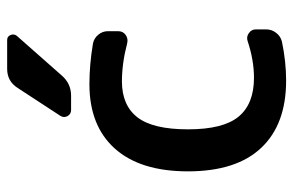

<svg xmlns="http://www.w3.org/2000/svg" viewBox="-160 -663 811 531"><g transform="rotate(-90 245.5 -397.5)"><path d="M267.6 -753.9Q286.1 -783.2 320.3 -783.2H400.4Q410.2 -783.2 414.1 -773.9Q418 -764.6 412.1 -756.8L302.7 -632.8Q280.3 -606.4 246.1 -606.4H207Q195.3 -606.4 189.9 -616.2Q184.6 -626 190.4 -635.7ZM278.3 -555.7Q332 -555.7 390.6 -545.9Q405.3 -543 415 -531.2Q424.8 -519.5 424.8 -503.9V-476.6Q424.8 -462.9 414.6 -455.6Q404.3 -448.2 391.6 -451.2Q335.9 -465.8 286.1 -465.8Q219.7 -465.8 186.5 -422.9Q153.3 -379.9 153.3 -283.2Q153.3 -185.5 188.5 -143.1Q223.6 -100.6 295.9 -100.6Q344.7 -100.6 397.5 -118.2Q409.2 -122.1 419.4 -114.7Q429.7 -107.4 429.7 -95.7V-66.4Q429.7 -51.8 420.4 -39.6Q411.1 -27.3 396.5 -23.4Q340.8 -11.7 288.1 -11.7Q167 -11.7 102.1 -80.6Q37.1 -149.4 37.1 -283.2Q37.1 -415 100.1 -485.4Q163.1 -555.7 278.3 -555.7Z"/></g></svg>

Font: Gen Jyuu GothicL Medium
Style: Regular
Weight: 500
Designer: [Source Han Sans]
Ryoko NISHIZUKA  (kana & ideographs); Paul D. Hunt (Latin, Greek & Cyrillic); Wenlong ZHANG  (bopomofo
Version: Version 1.002.20150607